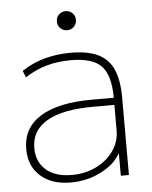

<svg xmlns="http://www.w3.org/2000/svg" viewBox="-52 -749 637 802"><g transform="rotate(-5 266.5 -347.5)"><path d="M213 10Q133 10 86 -32Q39 -74 39 -145Q39 -234 114 -280.5Q189 -327 330 -327H422Q422 -421 385 -460Q348 -499 257 -499Q201 -499 154 -485.5Q107 -472 64 -444L53 -472Q98 -502 149.5 -516Q201 -530 259 -530Q330 -530 373.5 -509Q417 -488 437 -443Q457 -398 457 -325V0H423V-93H422Q395 -47 337.5 -18.5Q280 10 213 10ZM220 -21Q276 -21 322 -43.5Q368 -66 395 -104.5Q422 -143 422 -190V-297H332Q204 -297 138.5 -258.5Q73 -220 73 -147Q73 -89 111.5 -55Q150 -21 220 -21ZM253 -625Q236 -625 224.5 -636.5Q213 -648 213 -665Q213 -682 224.5 -693.5Q236 -705 253 -705Q270 -705 281.5 -693.5Q293 -682 293 -665Q293 -648 281.5 -636.5Q270 -625 253 -625Z"/></g></svg>

Font: M PLUS 2 ExtraLight
Style: Regular
Weight: 250
Designer: Coji Morishita
Foundry: UNDERFOREST DESIGN
Version: Version 1.001